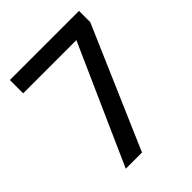

<svg xmlns="http://www.w3.org/2000/svg" viewBox="-198 -815 929 929"><g transform="rotate(-45 267.0 -350.0)"><path d="M120 0 391 -609H27V-700H500V-623L231 0Z"/></g></svg>

Font: DeepMind Sans Medium
Style: Regular
Weight: 500
Designer: Jonny Pinhorn / Modifications: Colophon Foundry
Foundry: Colophon Foundry
Version: Version 1.002; ttfautohint (v1.8.2)